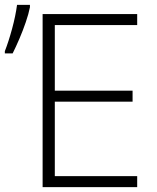

<svg xmlns="http://www.w3.org/2000/svg" viewBox="-20 -772 647 792"><path d="M545.9 0H155.8V-713.9H545.9V-668.5H206.1V-397.9H526.9V-352.5H206.1V-45.4H545.9ZM0 -551.8V-561Q15.1 -599.1 29.8 -653.1Q44.4 -707 50.3 -752H103.5V-742.2Q98.1 -714.8 86.4 -680.7Q74.7 -646.5 60.1 -612.3Q45.4 -578.1 32.2 -551.8Z"/></svg>

Font: Open Sans Light
Style: Regular
Weight: 300
Designer: Monotype Design Team
Foundry: Monotype Imaging Inc.
Version: Version 3.000; ttfautohint (v1.8.4)